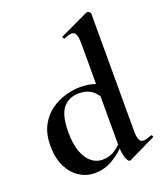

<svg xmlns="http://www.w3.org/2000/svg" viewBox="-137 -816 783 920"><g transform="rotate(-20 255.0 -355.5)"><path d="M189 13Q146 13 110.5 -10Q75 -33 53.5 -76.5Q32 -120 32 -182Q32 -243 54 -284.5Q76 -326 110.5 -351Q145 -376 185 -387.5Q225 -399 261 -399Q297 -399 328 -390Q359 -381 384 -368L361 -287Q340 -332 313 -352.5Q286 -373 246 -373Q195 -373 165 -337.5Q135 -302 135 -214Q135 -157 149 -117Q163 -77 188 -56Q213 -35 244 -35Q284 -35 314 -57Q344 -79 372 -110L382 -101Q361 -77 332.5 -50.5Q304 -24 268.5 -5.5Q233 13 189 13ZM433 -712V-116Q433 -82 439.5 -68Q446 -54 461 -54Q468 -54 478.5 -57Q489 -60 502 -65Q505 -67 508 -61.5Q511 -56 509 -54L371 13Q368 14 366 14Q356 14 347.5 -11Q339 -36 339 -82V-589Q339 -623 333 -638.5Q327 -654 310 -654Q303 -654 293.5 -651Q284 -648 273 -643Q269 -642 266 -648Q263 -654 265 -655L412 -724Q414 -725 416 -725Q421 -725 427 -720.5Q433 -716 433 -712Z"/></g></svg>

Font: Cormorant Garamond Light
Style: Regular
Weight: 300
Designer: Christian Thalmann (Catharsis Fonts)
Foundry: Catharsis Fonts
Version: Version 4.001